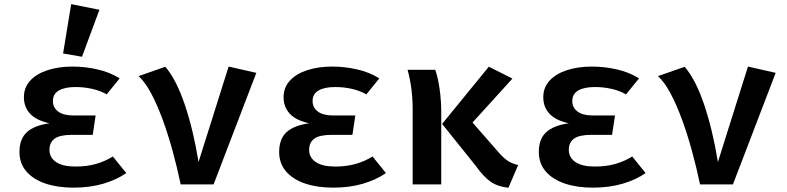

<svg xmlns="http://www.w3.org/2000/svg" viewBox="-20 -874 3732 910"><path d="M419.5 -234.9H321.5Q263.6 -234.9 239 -216.9Q214.4 -199 214.4 -163.6Q214.4 -127.2 245.9 -105.9Q277.4 -84.6 338.5 -84.6Q390.8 -84.6 434.4 -96.9Q477.9 -109.2 514.9 -132.3L578.5 -53.8Q533.8 -22.6 470.5 -3.6Q407.2 15.4 327.7 15.4Q253.8 15.4 196.2 -3.8Q138.5 -23.1 105.4 -61Q72.3 -99 72.3 -153.8Q72.3 -215.4 107.2 -247.4Q142.1 -279.5 214.4 -289.7Q151.3 -303.6 122.3 -335.4Q93.3 -367.2 93.3 -412.8Q93.3 -460 123.8 -492.6Q154.4 -525.1 206.7 -541.8Q259 -558.5 323.6 -558.5Q383.1 -558.5 441.8 -545.1Q500.5 -531.8 547.2 -502.6L485.6 -426.7Q454.4 -444.6 415.9 -453.1Q377.4 -461.5 338.5 -461.5Q287.2 -461.5 259 -445.1Q230.8 -428.7 230.8 -394.9Q230.8 -364.1 255.6 -345.4Q280.5 -326.7 328.2 -326.7H433.3ZM317.4 -854.4 451.3 -827.7 368.7 -605.1 279 -620.5Z M836.4 0Q820 -78.5 798.5 -157.2Q776.9 -235.9 751.3 -306.2Q725.6 -376.4 696.9 -430.5Q668.2 -484.6 636.9 -513.3L763.6 -557.4Q815.4 -497.4 855.6 -378.7Q895.9 -260 921 -106.2L1063.6 -558.5L1194.9 -528.7L992.3 0Z M1650.3 -234.9H1552.3Q1494.4 -234.9 1469.7 -216.9Q1445.1 -199 1445.1 -163.6Q1445.1 -127.2 1476.7 -105.9Q1508.2 -84.6 1569.2 -84.6Q1621.5 -84.6 1665.1 -96.9Q1708.7 -109.2 1745.6 -132.3L1809.2 -53.8Q1764.6 -22.6 1701.3 -3.6Q1637.9 15.4 1558.5 15.4Q1484.6 15.4 1426.9 -3.8Q1369.2 -23.1 1336.2 -61Q1303.1 -99 1303.1 -153.8Q1303.1 -215.4 1337.9 -247.4Q1372.8 -279.5 1445.1 -289.7Q1382.1 -303.6 1353.1 -335.4Q1324.1 -367.2 1324.1 -412.8Q1324.1 -460 1354.6 -492.6Q1385.1 -525.1 1437.4 -541.8Q1489.7 -558.5 1554.4 -558.5Q1613.8 -558.5 1672.6 -545.1Q1731.3 -531.8 1777.9 -502.6L1716.4 -426.7Q1685.1 -444.6 1646.7 -453.1Q1608.2 -461.5 1569.2 -461.5Q1517.9 -461.5 1489.7 -445.1Q1461.5 -428.7 1461.5 -394.9Q1461.5 -364.1 1486.4 -345.4Q1511.3 -326.7 1559 -326.7H1664.1Z M2296.9 -557.9 2408.7 -501.5 2219.5 -293.3 2345.6 -149.2Q2370.3 -121.5 2390.3 -109.5Q2410.3 -97.4 2435.9 -91.8L2389.7 15.9Q2337.9 10.3 2304.6 -13.3Q2271.3 -36.9 2235.9 -86.7L2075.4 -286.7ZM2043.1 -543.1Q2056.4 -504.1 2063.8 -450.3Q2071.3 -396.4 2071.3 -341V0H1935.9V-354.4Q1935.9 -402.1 1930.3 -449Q1924.6 -495.9 1911.8 -543.1Z M2881 -234.9H2783.1Q2725.1 -234.9 2700.5 -216.9Q2675.9 -199 2675.9 -163.6Q2675.9 -127.2 2707.4 -105.9Q2739 -84.6 2800 -84.6Q2852.3 -84.6 2895.9 -96.9Q2939.5 -109.2 2976.4 -132.3L3040 -53.8Q2995.4 -22.6 2932.1 -3.6Q2868.7 15.4 2789.2 15.4Q2715.4 15.4 2657.7 -3.8Q2600 -23.1 2566.9 -61Q2533.8 -99 2533.8 -153.8Q2533.8 -215.4 2568.7 -247.4Q2603.6 -279.5 2675.9 -289.7Q2612.8 -303.6 2583.8 -335.4Q2554.9 -367.2 2554.9 -412.8Q2554.9 -460 2585.4 -492.6Q2615.9 -525.1 2668.2 -541.8Q2720.5 -558.5 2785.1 -558.5Q2844.6 -558.5 2903.3 -545.1Q2962.1 -531.8 3008.7 -502.6L2947.2 -426.7Q2915.9 -444.6 2877.4 -453.1Q2839 -461.5 2800 -461.5Q2748.7 -461.5 2720.5 -445.1Q2692.3 -428.7 2692.3 -394.9Q2692.3 -364.1 2717.2 -345.4Q2742.1 -326.7 2789.7 -326.7H2894.9Z M3297.9 0Q3281.5 -78.5 3260 -157.2Q3238.5 -235.9 3212.8 -306.2Q3187.2 -376.4 3158.5 -430.5Q3129.7 -484.6 3098.5 -513.3L3225.1 -557.4Q3276.9 -497.4 3317.2 -378.7Q3357.4 -260 3382.6 -106.2L3525.1 -558.5L3656.4 -528.7L3453.8 0Z"/></svg>

Font: Fira Code SemiBold
Style: Regular
Weight: 600
Designer: Carrois Corporate, Edenspiekermann AG, Nikita Prokopov
Foundry: Carrois Corporate, Edenspiekermann AG, Nikita Prokopov
Version: Version 6.002